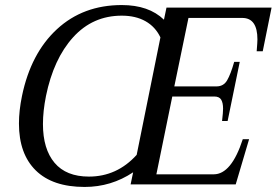

<svg xmlns="http://www.w3.org/2000/svg" viewBox="-20 -730 1095 760"><path d="M1055 -700 1020 -527H996Q999 -563 999 -574Q999 -659 939 -659H726L670 -388H837Q865 -388 879 -412Q893 -436 907 -485H929L881 -251H859Q863 -285 863 -300Q863 -323 855.5 -335.5Q848 -348 828 -348H662L599 -40H826Q896 -40 941 -179H966L913 0H497L507 -48Q420 10 315 10Q188 10 121.5 -55.5Q55 -121 55 -241Q55 -292 67 -350Q102 -519 205.5 -614.5Q309 -710 462 -710Q569 -710 629 -652L639 -700ZM615 -582Q595 -624 556 -646Q517 -668 462 -668Q347 -668 269.5 -582.5Q192 -497 162 -350Q150 -290 150 -239Q150 -140 196 -85.5Q242 -31 332 -31Q443 -31 521 -117Z"/></svg>

Font: Taviraj
Style: Italic
Weight: 400
Italic angle: -12°
Designer: Katatrad Team
Foundry: CadsonDemak
Version: Version 1.001